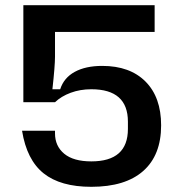

<svg xmlns="http://www.w3.org/2000/svg" viewBox="-20 -710 685 740"><path d="M65 -206H192V-196Q192 -147 227.5 -117.5Q263 -88 332 -88Q473 -88 473 -213V-241Q473 -366 332 -366Q289 -366 252.5 -352.5Q216 -339 192 -316H70V-690H576V-587H192V-492Q192 -456 182 -366H212Q226 -410 268 -433Q310 -456 374 -456Q481 -456 541 -395.5Q601 -335 601 -227Q601 -112 532 -51Q463 10 332 10Q213 10 148 -42Q83 -94 65 -206Z"/></svg>

Font: Mozilla Text BETA SemiBold
Style: Regular
Weight: 600
Designer: Studio DRAMA
Foundry: Studio DRAMA
Version: Version 0.100